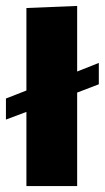

<svg xmlns="http://www.w3.org/2000/svg" viewBox="-20 -627 353 647"><path d="M313 -415 240 -386V-607L69 -600V-322L0 -295V-224L69 -250V0H240V-315L313 -343Z"/></svg>

Font: FilmFarsi_V5 Display
Style: Regular
Weight: 400
Designer: Borna Izadpanah
Foundry: Borna Izadpanah
Version: Version 1.000;PS 001.000;hotconv 1.0.88;makeotf.lib2.5.64775